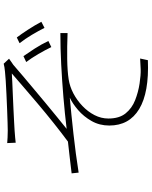

<svg xmlns="http://www.w3.org/2000/svg" viewBox="89 -881 822 1040"><g transform="rotate(-90 500.0 -361.0)"><path d="M245 -733Q259 -732 275 -731Q291 -730 312 -730Q326 -730 357 -731Q388 -732 428 -733.5Q468 -735 509 -737Q550 -739 583 -741Q616 -743 632 -745Q645 -746 656 -748Q667 -750 675 -752L702 -723Q697 -719 686.5 -712Q676 -705 669 -700Q646 -680 612.5 -651.5Q579 -623 540 -590.5Q501 -558 461 -524.5Q421 -491 385 -462Q349 -433 322 -411Q405 -421 494 -428.5Q583 -436 671.5 -440.5Q760 -445 841 -445V-406Q766 -409 700 -408Q634 -407 590 -400Q551 -394 514 -374.5Q477 -355 446 -325.5Q415 -296 396.5 -260Q378 -224 378 -185Q378 -126 406 -91.5Q434 -57 477.5 -40Q521 -23 567 -16Q613 -9 645 -10Q677 -11 703 -13L694 29Q519 36 429.5 -18Q340 -72 340 -180Q340 -233 364.5 -276Q389 -319 424 -349Q459 -379 491 -394Q402 -386 294 -374Q186 -362 85 -346L81 -384Q122 -389 169 -394.5Q216 -400 253 -404Q299 -438 353 -481Q407 -524 459.5 -568.5Q512 -613 555 -650Q598 -687 622 -708Q608 -707 576.5 -705.5Q545 -704 506 -702.5Q467 -701 427.5 -699Q388 -697 358 -695.5Q328 -694 314 -693Q294 -692 276 -690Q258 -688 247 -687ZM716 -645Q733 -621 756.5 -584.5Q780 -548 798 -510L765 -494Q749 -527 727.5 -564Q706 -601 684 -630ZM817 -681Q834 -659 858.5 -621.5Q883 -584 902 -548L869 -531Q853 -563 831 -600Q809 -637 786 -666Z"/></g></svg>

Font: Noto Sans SC Thin ExtraLight
Style: Regular
Weight: 250
Version: Version 2.004-H2;hotconv 1.0.118;makeotfexe 2.5.65603